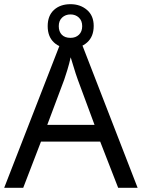

<svg xmlns="http://www.w3.org/2000/svg" viewBox="-20 -898 679 918"><path d="M545 0 459 -221H176L91 0H0L279 -717H360L638 0ZM352 -517Q349 -525 342 -546Q335 -567 328.5 -589.5Q322 -612 318 -624Q311 -593 302 -563.5Q293 -534 287 -517L206 -301H432ZM317 -667Q268 -667 238 -695Q208 -723 208 -773Q208 -823 238 -850.5Q268 -878 317 -878Q364 -878 396 -850.5Q428 -823 428 -774Q428 -723 396.5 -695Q365 -667 317 -667ZM317 -717Q342 -717 357.5 -732Q373 -747 373 -773Q373 -799 357 -814Q341 -829 317 -829Q293 -829 277 -814Q261 -799 261 -773Q261 -747 275.5 -732Q290 -717 317 -717Z"/></svg>

Font: Noto Sans Cypro Minoan
Style: Regular
Weight: 400
Designer: David Williams
Foundry: David Williams
Version: Version 1.503; ttfautohint (v1.8.4.7-5d5b)